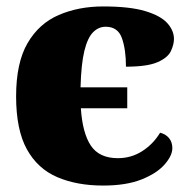

<svg xmlns="http://www.w3.org/2000/svg" viewBox="-20 -566 585 596"><path d="M300 10Q219 10 158 -16Q97 -42 63.5 -102.5Q30 -163 30 -267Q30 -371 65.5 -432Q101 -493 162.5 -519.5Q224 -546 300 -546Q383 -546 431 -531.5Q479 -517 499.5 -494Q520 -471 520 -445Q520 -428 510.5 -407.5Q501 -387 469 -373Q437 -359 371 -359Q371 -412 358.5 -447.5Q346 -483 308 -483Q286 -483 269 -466Q252 -449 242 -408.5Q232 -368 230 -295H375V-230H231Q236 -153 262 -114Q288 -75 346 -75Q387 -75 421 -96.5Q455 -118 477 -154Q494 -150 504.5 -137.5Q515 -125 515 -106Q515 -83 491 -55.5Q467 -28 419.5 -9Q372 10 300 10Z"/></svg>

Font: Noto Serif Black
Style: Regular
Weight: 900
Designer: Monotype Design Team
Foundry: Monotype Imaging Inc.
Version: Version 2.014; ttfautohint (v1.8.4.7-5d5b)